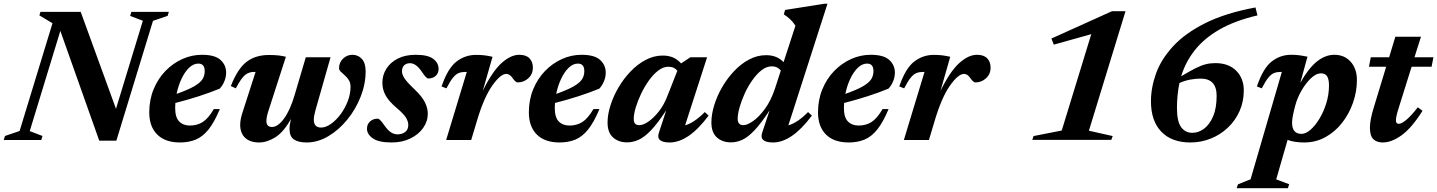

<svg xmlns="http://www.w3.org/2000/svg" viewBox="-46 -732 7516 1004"><path d="M754 -623 562.5 3.5H473L269.5 -570.5L109.5 -46.5L176 -21L170 0H-26.5L-20 -21L56.5 -47L228.5 -610.5L160 -651.5L165.5 -670H376L560.5 -163L701 -623.5L634.5 -649L641 -670H837L830.5 -649Z M1103.5 -161.5Q1075 -93 1044.5 -55Q1014 -17 977.5 -2Q941 13 895 13Q818 13 776.2 -28.5Q734.5 -70 734.5 -144.5Q734.5 -210 757.2 -265.2Q780 -320.5 819 -360.8Q858 -401 907.2 -423.2Q956.5 -445.5 1010 -445.5Q1078 -445.5 1107.2 -418.5Q1136.5 -391.5 1136.5 -352.5Q1136.5 -329 1127.2 -306.8Q1118 -284.5 1103 -268.5Q1052 -247.5 992 -228.2Q932 -209 871 -193.5Q870 -180.5 870 -168Q870 -118 891 -96.8Q912 -75.5 947 -75.5Q985 -75.5 1014 -93.8Q1043 -112 1072 -161.5ZM991 -399.5Q965 -399.5 942.2 -377.2Q919.5 -355 902.8 -319Q886 -283 877.5 -241Q938 -262.5 969.8 -281Q1001.5 -299.5 1013 -318.2Q1024.5 -337 1024.5 -360Q1024.5 -399.5 991 -399.5Z M1553 -432.5H1682.5L1603 -153.5Q1595 -125 1595 -106.5Q1595 -65 1633 -65Q1657.5 -65 1684.5 -84Q1711.5 -103 1734.8 -134.2Q1758 -165.5 1772.5 -203.2Q1787 -241 1787 -278Q1787 -299 1778 -313.2Q1769 -327.5 1757.2 -337.8Q1745.5 -348 1736.2 -356.8Q1727 -365.5 1727 -375.5Q1727 -406 1748.2 -425.8Q1769.5 -445.5 1796.5 -445.5Q1826.5 -445.5 1846.2 -424Q1866 -402.5 1866 -359.5Q1866 -292.5 1840 -226.5Q1814 -160.5 1769.8 -106.2Q1725.5 -52 1670.5 -19.5Q1615.5 13 1557.5 13Q1514.5 13 1491.2 -2.5Q1468 -18 1468 -58Q1468 -79.5 1475.5 -110Q1436.5 -40.5 1393.2 -13.8Q1350 13 1309 13Q1262 13 1236 -11.2Q1210 -35.5 1210 -79.5Q1210 -106.5 1221.5 -142L1290.5 -356H1283Q1255 -356 1235.2 -339.8Q1215.5 -323.5 1187 -270L1161 -282Q1197 -373.5 1243.8 -409Q1290.5 -444.5 1360.5 -444.5Q1391 -444.5 1412.8 -441.8Q1434.5 -439 1449 -435L1358 -153.5Q1347 -119.5 1347 -99.5Q1347 -68 1376.5 -68Q1406.5 -68 1438.5 -111Q1470.5 -154 1494 -233Z M1929 -111.5Q1934.5 -111.5 1942 -104.2Q1949.5 -97 1966.5 -73Q1984 -48.5 2000 -39Q2016 -29.5 2032 -29.5Q2057 -29.5 2073 -42Q2089 -54.5 2089 -78Q2089 -97 2076.8 -117Q2064.5 -137 2025.5 -170Q1986.5 -203.5 1970 -233.8Q1953.5 -264 1953.5 -299.5Q1953.5 -339.5 1974.5 -372.8Q1995.5 -406 2034.5 -425.8Q2073.5 -445.5 2127.5 -445.5Q2192 -445.5 2219.8 -424Q2247.5 -402.5 2247.5 -372Q2247.5 -349 2232.2 -335.2Q2217 -321.5 2193.5 -321.5Q2189 -321.5 2181.5 -328.5Q2174 -335.5 2160 -356.5Q2129.5 -401.5 2098.5 -401.5Q2078 -401.5 2067 -390Q2056 -378.5 2056 -359Q2056 -342.5 2069 -322.5Q2082 -302.5 2121.5 -265Q2161 -227.5 2176 -197Q2191 -166.5 2191 -137.5Q2191 -97.5 2166.8 -63Q2142.5 -28.5 2099.8 -7.8Q2057 13 2002.5 13Q1934 13 1903.5 -8.5Q1873 -30 1873 -59Q1873 -82 1889 -96.8Q1905 -111.5 1929 -111.5Z M2395 -356H2387.5Q2368 -356 2352.8 -350Q2337.5 -344 2322.5 -325.5Q2307.5 -307 2288.5 -270L2263 -280Q2295.5 -375 2341 -410Q2386.5 -445 2443 -445Q2467.5 -445 2486.5 -442.8Q2505.5 -440.5 2529.5 -435L2478.5 -257Q2529.5 -360.5 2577.5 -403Q2625.5 -445.5 2669 -445.5Q2705 -445.5 2722.8 -427Q2740.5 -408.5 2740.5 -378.5Q2740.5 -344.5 2716.8 -322.8Q2693 -301 2661 -301Q2650 -301 2635 -323Q2620 -345.5 2601.5 -345.5Q2571 -345.5 2527.5 -283.5Q2484 -221.5 2448 -100L2418 0H2287Z M3088.5 -161.5Q3060 -93 3029.5 -55Q2999 -17 2962.5 -2Q2926 13 2880 13Q2803 13 2761.2 -28.5Q2719.5 -70 2719.5 -144.5Q2719.5 -210 2742.2 -265.2Q2765 -320.5 2804 -360.8Q2843 -401 2892.2 -423.2Q2941.5 -445.5 2995 -445.5Q3063 -445.5 3092.2 -418.5Q3121.5 -391.5 3121.5 -352.5Q3121.5 -329 3112.2 -306.8Q3103 -284.5 3088 -268.5Q3037 -247.5 2977 -228.2Q2917 -209 2856 -193.5Q2855 -180.5 2855 -168Q2855 -118 2876 -96.8Q2897 -75.5 2932 -75.5Q2970 -75.5 2999 -93.8Q3028 -112 3057 -161.5ZM2976 -399.5Q2950 -399.5 2927.2 -377.2Q2904.5 -355 2887.8 -319Q2871 -283 2862.5 -241Q2923 -262.5 2954.8 -281Q2986.5 -299.5 2998 -318.2Q3009.5 -337 3009.5 -360Q3009.5 -399.5 2976 -399.5Z M3399.5 -38 3438 -155.5Q3393 -87 3358 -50.5Q3323 -14 3293 -0.8Q3263 12.5 3233.5 12.5Q3188.5 12.5 3159.8 -13.2Q3131 -39 3131 -91Q3131 -133 3146.2 -181Q3161.5 -229 3188.5 -275Q3215.5 -321 3251.8 -358.8Q3288 -396.5 3330.8 -419Q3373.5 -441.5 3419.5 -441.5Q3449 -441.5 3472.2 -432Q3495.5 -422.5 3515.5 -400.5L3564 -432.5H3651.5L3536.5 -76.5Q3585 -90.5 3639.5 -146L3659.5 -127.5Q3605 -55 3554.5 -21Q3504 13 3456.5 13Q3382 13 3399.5 -38ZM3268 -110.5Q3268 -92.5 3275.2 -85Q3282.5 -77.5 3298 -77.5Q3317.5 -77.5 3344.8 -96.2Q3372 -115 3399 -149Q3426 -183 3443.5 -229L3496 -362Q3489 -371.5 3477.2 -377.2Q3465.5 -383 3448.5 -383Q3422 -383 3396 -363Q3370 -343 3347 -310.8Q3324 -278.5 3306.2 -241.2Q3288.5 -204 3278.2 -169.5Q3268 -135 3268 -110.5Z M4199.5 -127.5Q4145 -55 4094.5 -21Q4044 13 3997 13Q3922.5 13 3939.5 -38L3978.5 -155Q3933.5 -86.5 3899 -50.2Q3864.5 -14 3835.2 -0.8Q3806 12.5 3776.5 12.5Q3731.5 12.5 3702.8 -13.2Q3674 -39 3674 -91.5Q3674 -134 3688.8 -182Q3703.5 -230 3730.2 -276.2Q3757 -322.5 3793 -360.5Q3829 -398.5 3871.5 -421Q3914 -443.5 3960 -443.5Q3987.5 -443.5 4010 -435Q4032.5 -426.5 4051.5 -407L4113.5 -597.5Q4101 -617 4085.5 -631.5Q4070 -646 4052.5 -657L4059.5 -680L4264.5 -712.5H4281L4076.5 -76.5Q4125 -90.5 4179.5 -146ZM3811.5 -111Q3811.5 -77.5 3841 -77.5Q3861.5 -77.5 3892.2 -99Q3923 -120.5 3954.2 -163.2Q3985.5 -206 4006.5 -269L4037 -363Q4030 -372.5 4018.2 -378.8Q4006.5 -385 3989 -385Q3962 -385 3936.2 -364.8Q3910.5 -344.5 3887.8 -312.2Q3865 -280 3848 -242.5Q3831 -205 3821.2 -170.2Q3811.5 -135.5 3811.5 -111Z M4600.5 -161.5Q4572 -93 4541.5 -55Q4511 -17 4474.5 -2Q4438 13 4392 13Q4315 13 4273.2 -28.5Q4231.5 -70 4231.5 -144.5Q4231.5 -210 4254.2 -265.2Q4277 -320.5 4316 -360.8Q4355 -401 4404.2 -423.2Q4453.5 -445.5 4507 -445.5Q4575 -445.5 4604.2 -418.5Q4633.5 -391.5 4633.5 -352.5Q4633.5 -329 4624.2 -306.8Q4615 -284.5 4600 -268.5Q4549 -247.5 4489 -228.2Q4429 -209 4368 -193.5Q4367 -180.5 4367 -168Q4367 -118 4388 -96.8Q4409 -75.5 4444 -75.5Q4482 -75.5 4511 -93.8Q4540 -112 4569 -161.5ZM4488 -399.5Q4462 -399.5 4439.2 -377.2Q4416.5 -355 4399.8 -319Q4383 -283 4374.5 -241Q4435 -262.5 4466.8 -281Q4498.5 -299.5 4510 -318.2Q4521.5 -337 4521.5 -360Q4521.5 -399.5 4488 -399.5Z M4788.5 -356H4781Q4761.5 -356 4746.2 -350Q4731 -344 4716 -325.5Q4701 -307 4682 -270L4656.5 -280Q4689 -375 4734.5 -410Q4780 -445 4836.5 -445Q4861 -445 4880 -442.8Q4899 -440.5 4923 -435L4872 -257Q4923 -360.5 4971 -403Q5019 -445.5 5062.5 -445.5Q5098.5 -445.5 5116.2 -427Q5134 -408.5 5134 -378.5Q5134 -344.5 5110.2 -322.8Q5086.5 -301 5054.5 -301Q5043.5 -301 5028.5 -323Q5013.5 -345.5 4995 -345.5Q4964.5 -345.5 4921 -283.5Q4877.5 -221.5 4841.5 -100L4811.5 0H4680.5Z M5506 -49.5 5660.5 -553.5 5464.5 -498.5 5452 -530.5 5769 -673.5H5839.5L5648 -48.5L5772.5 -20.5L5765 -0.5H5352L5358.5 -20.5Z M6519 -693 6529.5 -651.5Q6410 -623.5 6329.5 -576.8Q6249 -530 6200.8 -468.2Q6152.5 -406.5 6130.5 -333Q6176 -360.5 6206.2 -375.5Q6236.5 -390.5 6259.8 -396.2Q6283 -402 6309 -402Q6379 -402 6418.5 -362Q6458 -322 6458 -259.5Q6458 -200.5 6435.8 -150.8Q6413.5 -101 6374.5 -64.2Q6335.5 -27.5 6285 -7.2Q6234.5 13 6178.5 13Q6081 13 6026.8 -43.2Q5972.5 -99.5 5972.5 -202.5Q5972.5 -273.5 5999 -347.5Q6025.5 -421.5 6087.5 -489.2Q6149.5 -557 6255 -610.2Q6360.5 -663.5 6519 -693ZM6108.5 -168.5Q6108.5 -97 6130.2 -67.2Q6152 -37.5 6189 -37.5Q6221.5 -37.5 6250.5 -59.2Q6279.5 -81 6297.8 -124Q6316 -167 6316 -231Q6316 -321 6232 -321Q6207 -321 6178.2 -315.8Q6149.5 -310.5 6121.5 -298Q6115 -267 6111.8 -234.5Q6108.5 -202 6108.5 -168.5Z M6695.5 231.5 6688.5 252H6420.5L6427.5 232L6493.5 205.5L6657 -356H6651Q6631.5 -356 6616.2 -350Q6601 -344 6586 -325.5Q6571 -307 6552 -270L6526.5 -280Q6559 -375.5 6604 -410.5Q6649 -445.5 6705 -445.5Q6729.5 -445.5 6748.2 -443Q6767 -440.5 6791 -435.5L6753.5 -299Q6796.5 -375.5 6840.5 -410.5Q6884.5 -445.5 6931.5 -445.5Q6984.5 -445.5 7017 -409Q7049.5 -372.5 7049.5 -313.5Q7049.5 -253.5 7029.2 -195.2Q7009 -137 6972.2 -90Q6935.5 -43 6885 -15Q6834.5 13 6774 13Q6722.5 13 6687 -0.5L6627.5 206ZM6720 -152Q6715 -131 6712.8 -116Q6710.5 -101 6710.5 -90Q6710.5 -32 6760 -32Q6782.5 -32 6807.2 -53.8Q6832 -75.5 6854 -112Q6876 -148.5 6889.8 -193.5Q6903.5 -238.5 6903.5 -285.5Q6903.5 -316.5 6894 -332.5Q6884.5 -348.5 6860.5 -348.5Q6836.5 -348.5 6809.2 -322.8Q6782 -297 6759.5 -257.8Q6737 -218.5 6727 -179.5Z M7270.5 -175.5Q7259 -140 7256.2 -125.2Q7253.5 -110.5 7253.5 -102.5Q7253.5 -84.5 7268.5 -84.5Q7282.5 -84.5 7307.8 -105.2Q7333 -126 7368 -171L7392.5 -152.5Q7335.5 -62 7283 -24.5Q7230.5 13 7184.5 13Q7154 13 7135.8 -3.8Q7117.5 -20.5 7117.5 -65.5Q7117.5 -83 7122.5 -110.5Q7127.5 -138 7138.5 -172.5L7202.5 -383H7112.5L7122 -432.5H7218L7250.5 -540H7384.5L7350.5 -432.5H7449.5L7440 -383H7335.5Z"/></svg>

Font: Newsreader 16pt
Style: Bold Italic
Weight: 700
Italic angle: -17°
Designer: Hugues Gentile
Foundry: Production Type
Version: Version 1.003; ttfautohint (v1.8.3)